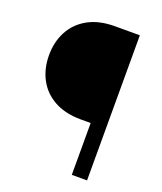

<svg xmlns="http://www.w3.org/2000/svg" viewBox="-133 -798 747 884"><g transform="rotate(20 241.0 -355.5)"><path d="M398.9 0H324.2V-253.9H277.3Q199.7 -253.9 146 -283.4Q92.3 -313 64.7 -364.7Q37.1 -416.5 37.1 -482.4Q37.1 -547.9 64.7 -599.6Q92.3 -651.4 146 -681.2Q199.7 -710.9 277.3 -710.9H398.9Z"/></g></svg>

Font: Vazirmatn UI FD Light
Style: Regular
Weight: 300
Designer: Saber Rastikerdar
Foundry: Saber Rastikerdar
Version: Version 33.003